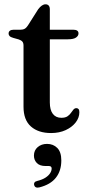

<svg xmlns="http://www.w3.org/2000/svg" viewBox="-20 -610 416 894"><path d="M67 -426.5 42 -433.5Q29.5 -437 24.8 -442Q20 -447 20 -453.5Q20 -462.5 26.2 -467Q32.5 -471.5 42.5 -471.5H74Q86.5 -471.5 94.5 -475.8Q102.5 -480 110 -491.5L157.5 -566.5Q166.5 -578.5 175 -584.2Q183.5 -590 192 -590Q201.5 -590 206.8 -584Q212 -578 212 -567V-133Q212 -98 226 -79.8Q240 -61.5 265.5 -61.5Q283.5 -61.5 293.8 -68.2Q304 -75 310 -83.8Q316 -92.5 321.5 -99.2Q327 -106 335 -106.5Q342 -106.5 345.8 -102Q349.5 -97.5 349.5 -87.5Q349.5 -62 332.5 -40Q315.5 -18 285.8 -4.2Q256 9.5 218 9.5Q158.5 9.5 124 -21Q89.5 -51.5 89.5 -113V-397.5Q89.5 -410 84.2 -416.2Q79 -422.5 67 -426.5ZM161 -427V-471.5H322.5Q333.5 -471.5 339.5 -467.2Q345.5 -463 345.5 -454.5Q345.5 -443 333.8 -435Q322 -427 296 -427ZM192 163Q165 163 151.5 149Q138 135 138 114.5Q138 90 155.5 75Q173 60 199 60Q228 60 246.8 79Q265.5 98 265.5 137Q265.5 185.5 240.2 217.5Q215 249.5 163.5 262.5Q153 265 147 262Q141 259 139 252Q137 245.5 140.5 240Q144 234.5 153.5 232.5Q177.5 226.5 192 217Q206.5 207.5 213.5 196.2Q220.5 185 220.5 174.5Q220.5 163 207 163Z"/></svg>

Font: Fraunces Medium
Style: Regular
Weight: 500
Version: Version 1.000;[b76b70a41]